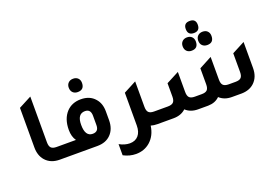

<svg xmlns="http://www.w3.org/2000/svg" viewBox="-125 -1195 2590 1784"><g transform="rotate(-20 1170.5 -303.0)"><path d="M273.9 0Q183.1 0 132.8 -58.1Q89.8 -107.9 89.8 -187V-579.1L215.8 -645V-192.9Q215.8 -153.8 231.9 -137.5Q248 -121.1 286.1 -121.1H376V0Z M645.5 -533.2Q615.7 -533.2 597.7 -551Q579.6 -568.8 579.6 -600.1Q579.6 -628.9 597.7 -647Q615.7 -665 645.5 -665Q675.3 -665 693.1 -647.5Q710.9 -629.9 710.9 -600.1Q710.4 -533.2 645.5 -533.2ZM315.9 0V-121.1H476.6Q445.8 -164.1 445.8 -231Q445.8 -340.8 505.9 -404.8Q560.1 -460.9 646.5 -460.9Q735.4 -460.9 784.7 -403.8Q828.6 -355 828.6 -275.9V-186Q827.6 -100.1 777.8 -49.8Q729 0 644.5 0ZM702.6 -277.8Q702.6 -343.8 646.5 -344.2Q569.3 -344.2 569.8 -234.9Q569.8 -121.1 643.6 -121.1Q702.6 -121.1 702.6 -185.1Z M1249.5 -121.1H1339.8V0H1237.8Q1203.6 0 1174.8 -8.8Q1161.6 87.4 1097.7 143.1Q1039.6 192.9 958.5 192.9Q895.5 192.9 835.4 161.1V50.8Q887.2 79.6 937.5 80.1Q992.7 80.1 1023.2 44.4Q1053.7 8.8 1053.7 -54.2V-377.9L1135.7 -420.9L1178.7 -443.8V-442.9L1179.7 -443.8V-192.9Q1179.7 -153.8 1195.6 -137.5Q1211.4 -121.1 1249.5 -121.1Z M1847.7 -679.2Q1787.6 -679.2 1787.6 -740.2Q1787.6 -799.3 1847.7 -798.8Q1906.7 -798.8 1906.7 -740.2Q1906.7 -679.2 1847.7 -679.2ZM1771.5 -532.2Q1741.7 -532.2 1723.6 -550Q1705.6 -567.9 1705.6 -599.1Q1705.6 -627.9 1723.6 -646Q1741.7 -664.1 1771.5 -664.1Q1801.3 -664.1 1818.8 -646.5Q1836.4 -628.9 1836.4 -599.1Q1836.4 -532.2 1771.5 -532.2ZM1925.8 -532.2Q1896 -532.2 1877.7 -550Q1859.4 -567.9 1859.4 -599.1Q1859.4 -627.9 1877.4 -646Q1895.5 -664.1 1925.8 -664.1Q1955.6 -664.1 1973.1 -646.5Q1990.7 -628.9 1990.7 -599.1Q1990.7 -532.2 1925.8 -532.2ZM1279.8 0V-121.1H1385.7Q1423.8 -121.1 1440.2 -137.5Q1456.5 -153.8 1456.5 -192.9V-325.2L1582.5 -391.1V-192.9Q1582.5 -153.8 1598.6 -137.5Q1614.7 -121.1 1652.3 -121.1H1720.7Q1758.8 -121.1 1774.7 -137.5Q1790.5 -153.8 1790.5 -192.9V-351.1L1916.5 -418V-192.9Q1916.5 -153.8 1933.1 -137.5Q1949.7 -121.1 1987.8 -121.1H2055.7Q2093.8 -121.1 2109.6 -137.5Q2125.5 -153.8 2125.5 -192.9V-377.9L2251.5 -443.8V-187Q2251.5 -98.1 2197.8 -46.9Q2150.9 -2 2073.7 0H1974.6Q1900.4 0 1853.5 -43.9Q1810.5 -1 1739.7 0H1640.6Q1566.4 0 1519.5 -43.9Q1472.7 0 1398.4 0Z"/></g></svg>

Font: Tajawal
Style: Bold
Weight: 700
Designer: Boutros Fonts
Foundry: Created by Boutros International 2017
Version: Version 1.700